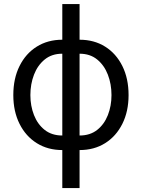

<svg xmlns="http://www.w3.org/2000/svg" viewBox="-20 -748 718 972"><path d="M295.4 11.7Q222.2 11.7 166.3 -23.2Q110.4 -58.1 78.9 -121.1Q47.4 -184.1 47.4 -266.6Q47.4 -350.6 78.9 -413.8Q110.4 -477.1 166.3 -512Q222.2 -546.9 295.4 -546.9H382.8Q456.5 -546.9 512.2 -512Q567.9 -477.1 599.4 -413.8Q630.9 -350.6 630.9 -266.6Q630.9 -184.1 599.4 -121.1Q567.9 -58.1 512.2 -23.2Q456.5 11.7 382.8 11.7ZM295.4 -62H382.8Q436 -62 471.9 -90.3Q507.8 -118.7 526.1 -165.3Q544.4 -211.9 544.4 -266.6Q544.4 -322.3 526.1 -369.9Q507.8 -417.5 471.9 -446.8Q436 -476.1 382.8 -476.1H295.4Q242.2 -476.1 206.3 -446.8Q170.4 -417.5 152.1 -369.9Q133.8 -322.3 133.8 -266.6Q133.8 -211.9 152.1 -165.3Q170.4 -118.7 206.3 -90.3Q242.2 -62 295.4 -62ZM295.4 204.1V-727.5H382.8V204.1Z"/></svg>

Font: Inter 18pt
Style: Regular
Weight: 400
Designer: Rasmus Andersson
Foundry: rsms
Version: Version 4.001;git-66647c0bb